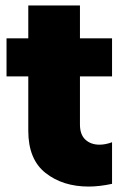

<svg xmlns="http://www.w3.org/2000/svg" viewBox="-20 -683 472 706"><path d="M4 -542H84V-663H274V-542H392V-402H274V-225Q274 -188 294 -169.5Q314 -151 346 -151Q368 -151 392 -160V-7Q345 3 306 3Q211 3 147.5 -47Q84 -97 84 -202V-402H4Z"/></svg>

Font: Chess Sans ExtraBold
Style: Regular
Weight: 800
Designer: Wolf Bōese
Foundry: Wolf Bōese
Version: Version 7.223